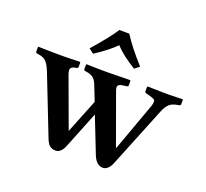

<svg xmlns="http://www.w3.org/2000/svg" viewBox="-115 -787 1008 938"><g transform="rotate(20 389.0 -318.0)"><path d="M404.8 -647.9Q439 -592.8 509.8 -514.2L484.9 -495.1Q418 -535.2 377.9 -578.1Q340.8 -540 272 -495.1L247.1 -514.2Q324.2 -602.1 353 -647.9ZM194.8 -356.9 289.1 -100.1 359.9 -276.9 329.1 -355Q319.3 -379.9 305.7 -389.4Q292 -398.9 268.1 -401.9Q258.3 -402.8 257.8 -409.2V-434.1L261.2 -436Q323.2 -434.1 362.8 -434.1L484.9 -436L488.8 -434.1V-410.2Q488.8 -403.3 480 -401.9L462.9 -399.9Q440.9 -397 437 -387.9Q433.1 -378.9 441.9 -356.9L535.2 -99.1L627.9 -355Q634.8 -378.9 628.9 -385.5Q623 -392.1 586.9 -400.9L583 -401.9Q575.2 -403.8 575.2 -409.2V-433.1L579.1 -436Q647 -434.1 690.9 -434.1L758.8 -436L761.2 -434.1V-411.1Q761.2 -403.3 750 -401.9Q719.7 -397.9 704.6 -384.3Q689.5 -370.6 678.2 -342.3L553.2 -33.2Q536.1 11.7 506.8 12.2Q473.6 12.2 455.1 -32.2L381.8 -219.2L308.1 -35.2Q302.2 -20 297.1 -11.5Q292 -2.9 283 4.6Q273.9 12.2 262.2 12.2Q241.2 12.2 229.5 1.7Q217.8 -8.8 209 -32.2L90.8 -334.5Q77.6 -367.7 63.7 -383.1Q49.8 -398.4 19 -401.9Q7.8 -402.8 7.8 -409.2V-434.1L11.2 -436Q76.2 -434.1 117.2 -434.1Q129.4 -434.1 144.3 -434.1Q159.2 -434.1 172.6 -434.6Q186 -435.1 198 -435.5Q210 -436 216.8 -436H224.1L228 -434.1V-410.2Q228 -403.3 216.8 -401.9Q194.8 -398.9 190.9 -387.9Q187 -377 194.8 -356.9Z"/></g></svg>

Font: Linux Libertine
Style: Semibold
Weight: 600
Designer: Philipp H. Poll
Foundry: Philipp H. Poll
Version: Version 5.1.2 ; ttfautohint (v0.9)